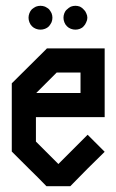

<svg xmlns="http://www.w3.org/2000/svg" viewBox="-20 -640 400 660"><path d="M339.8 -237.3H103.5V-153.3L180.7 -76.2L281.2 -176.8L339.8 -118.2L280.3 -59.6L221.7 0H139.6Q110.4 -30.3 80.1 -59.6L20.5 -119.1V-353.5Q60.5 -393.6 140.6 -472.7V-473.6H339.8ZM256.8 -390.6H174.8L104.5 -320.3H256.8ZM134.8 -541Q127 -538.1 119.1 -538.1Q111.3 -538.1 103.5 -541Q95.7 -543.9 89.8 -549.8Q84 -555.7 81.1 -563.5Q78.1 -571.3 78.1 -579.1Q78.1 -586.9 81.1 -594.7Q84 -602.5 89.8 -608.4Q95.7 -613.3 103.5 -617.2Q111.3 -620.1 119.1 -620.1Q127 -620.1 134.8 -617.2Q142.6 -613.3 148.4 -608.4Q153.3 -602.5 157.2 -594.7Q160.2 -586.9 160.2 -579.1Q160.2 -571.3 157.2 -563.5Q153.3 -555.7 148.4 -549.8Q142.6 -543.9 134.8 -541ZM254.9 -541Q247.1 -538.1 239.3 -538.1Q231.4 -538.1 223.6 -541Q215.8 -543.9 210 -549.8Q204.1 -555.7 201.2 -563.5Q198.2 -571.3 198.2 -579.1Q198.2 -586.9 201.2 -594.7Q204.1 -602.5 210 -607.4Q215.8 -613.3 223.6 -617.2Q231.4 -620.1 239.3 -620.1Q247.1 -620.1 254.9 -617.2Q262.7 -613.3 267.6 -607.4Q273.4 -602.5 276.4 -594.7Q280.3 -586.9 280.3 -579.1Q280.3 -571.3 276.4 -563.5Q273.4 -555.7 267.6 -549.8Q262.7 -543.9 254.9 -541Z"/></svg>

Font: mr_KirucoupageG
Style: Regular
Weight: 400
Designer: Jan Henkel
Version: Version 1.00 May 25, 2020, initial release